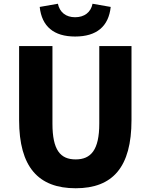

<svg xmlns="http://www.w3.org/2000/svg" viewBox="-20 -991 803 1025"><path d="M384 14C582 14 682 -99 682 -350V-745H510V-331C510 -190 465 -140 384 -140C302 -140 260 -190 260 -331V-745H82V-350C82 -99 185 14 384 14ZM381 -796C496 -796 560 -850 571 -954L474 -971C465 -925 430 -899 381 -899C332 -899 299 -925 289 -971L192 -954C203 -850 267 -796 381 -796Z"/></svg>

Font: Noto Sans TC Black
Style: Regular
Weight: 900
Designer: Ryoko NISHIZUKA 西塚涼子 (kana, bopomofo & ideographs); Paul D. Hunt (Latin, Greek & Cyrillic); Sandoll Communications 산돌커뮤니
Foundry: Adobe
Version: Version 2.004;hotconv 1.0.118;makeotfexe 2.5.65603